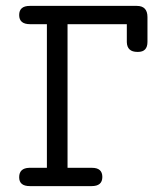

<svg xmlns="http://www.w3.org/2000/svg" viewBox="-20 -631 565 651"><path d="M45 -30Q45 -61 79 -62H139V-549H82Q45 -549 45 -580Q45 -611 81 -611H444Q480 -611 480 -573V-489Q480 -455 448 -455H446Q411 -455 410 -488V-549H209V-62H292Q327 -62 327 -31Q327 0 291 0H81Q45 0 45 -30Z"/></svg>

Font: CMU Typewriter Text
Style: Regular
Weight: 500
Monospace: yes
Version: Version 0.7.0